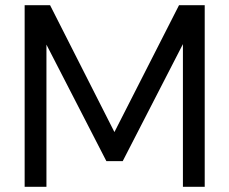

<svg xmlns="http://www.w3.org/2000/svg" viewBox="-20 -720 883 740"><path d="M75 0V-700H173L421 -211L670 -700H769V0H685V-550L453 -99H390L159 -548V0Z"/></svg>

Font: DM Sans 17pt
Style: Regular
Weight: 400
Version: Version 4.004;gftools[0.9.30]